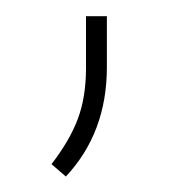

<svg xmlns="http://www.w3.org/2000/svg" viewBox="-20 -98 227 242"><path d="M63 124.5 44.9 108.9Q67.9 79.1 78.1 51.8Q88.4 24.4 88.4 -12.2V-77.6H114.7V-13.2Q114.7 69.3 63 124.5Z"/></svg>

Font: Heebo Thin
Style: Regular
Weight: 250
Designer: Oded Ezer
Foundry: Meir Sadan
Version: Version 2.001; ttfautohint (v1.5.14-ce02) -l 8 -r 50 -G 200 